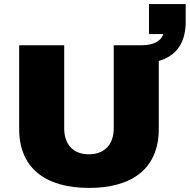

<svg xmlns="http://www.w3.org/2000/svg" viewBox="-20 -910 931 942"><path d="M417 12C633 12 759 -87 759 -277V-611C847 -636 891 -702 891 -803V-890H711V-743H781C770 -706 729 -688 675 -688H538V-280C538 -206 497 -153 416 -153C335 -153 295 -206 295 -280V-688H74V-277C74 -87 201 12 417 12Z"/></svg>

Font: Archivo Black
Style: Regular
Weight: 900
Designer: Hector Gatti
Foundry: Omnibus-Type
Version: Version 2.001